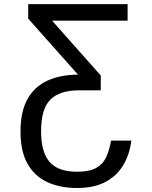

<svg xmlns="http://www.w3.org/2000/svg" viewBox="-20 -732 756 955"><path d="M532.3 -32.7H633.2Q625.4 33.4 594.6 86.8Q563.9 140.3 506.9 171.7Q449.9 203.1 363.3 203.1Q279.5 203.1 216.1 174.2Q152.7 145.2 117.4 83.3Q82 21.3 82 -78.1Q82 -177.2 116.8 -239.3Q151.6 -301.5 215.7 -330.8Q279.8 -360.1 367.9 -360.8L120.4 -639.2V-711.6H614.7V-629.3H239L481.2 -356.5V-282.7H373.2Q277.3 -282.7 230.8 -236.9Q184.3 -191.1 184.3 -78.1Q184.3 24.1 226.4 73.2Q268.5 122.2 363.3 122.2Q423.7 122.2 457.4 103.9Q491.1 85.6 507.5 51Q523.8 16.3 532.3 -32.7Z"/></svg>

Font: Inter UI
Style: Regular
Weight: 400
Designer: Rasmus Andersson
Foundry: rsms
Version: Version 2.2